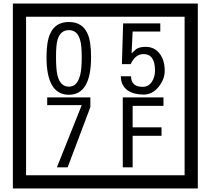

<svg xmlns="http://www.w3.org/2000/svg" viewBox="-20 -980 1195 1090"><path d="M1103 90H53V-960H1103ZM1028 15V-885H128V15ZM497 -656Q497 -442 371 -442Q244 -442 244 -656Q244 -744 265 -789Q294 -855 371 -855Q448 -855 477 -789Q497 -745 497 -656ZM444 -656Q444 -723 435 -752Q420 -809 371 -809Q322 -809 306 -752Q298 -723 298 -656Q298 -587 306 -553Q322 -488 371 -488Q419 -488 435 -554Q444 -587 444 -656ZM915 -580Q916 -531 880.5 -487Q845 -443 796 -443Q741 -443 706 -466Q666 -494 666 -547H724Q724 -487 790 -487Q824 -487 843 -517Q860 -544 860 -579Q860 -673 795 -673Q748 -673 722 -616H672L679 -847H890V-801H733L727 -677Q740 -689 753 -701Q772 -714 807 -714Q859 -714 889 -672Q915 -635 915 -580ZM493 -372 364 -30H303L444 -383H248V-427H493ZM908 -379H733V-257H897V-209H733V-30H677V-427H908Z"/></svg>

Font: Unicode BMP Fallback SIL
Style: Regular
Weight: 400
Foundry: NRSI, SIL International
Version: Version 5.1 Based on Unicode 5.1